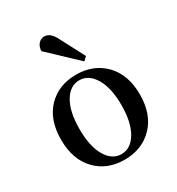

<svg xmlns="http://www.w3.org/2000/svg" viewBox="-165 -776 822 893"><g transform="rotate(-30 245.5 -330.0)"><path d="M310 -478 161 -619Q161 -642 174 -657Q187 -672 206 -672Q238 -672 260 -628L329 -496ZM34 -216Q34 -323 92.5 -383.5Q151 -444 245 -444Q339 -444 398 -383Q457 -322 457 -216Q457 -110 398 -49Q339 12 245 12Q151 12 92.5 -49Q34 -110 34 -216ZM164 -70.5Q195 -18 245 -18Q295 -18 326.5 -71Q358 -124 358 -216Q358 -308 326.5 -361Q295 -414 245 -414Q195 -414 164 -361.5Q133 -309 133 -216Q133 -123 164 -70.5Z"/></g></svg>

Font: Arapey
Style: Regular
Weight: 400
Designer: Eduardo Rodriguez Tunni
Foundry: Eduardo Rodriguez Tunni
Version: Version 4.000